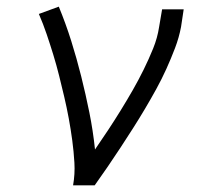

<svg xmlns="http://www.w3.org/2000/svg" viewBox="-20 -558 640 578"><path d="M200 0Q206 -34 204 -68Q202 -102 197.5 -135.5Q193 -169 187 -201.5Q181 -234 173.5 -266Q166 -298 158 -330Q150 -362 140.5 -393Q131 -424 120.5 -455Q110 -486 97 -516L157 -538Q178 -487 194.5 -434.5Q211 -382 224.5 -328Q238 -274 249 -219.5Q260 -165 266 -108Q286 -137 305.5 -166.5Q325 -196 343.5 -226Q362 -256 379.5 -286.5Q397 -317 412.5 -348.5Q428 -380 441 -412Q454 -444 459 -477L468 -530H533L525 -477Q519 -445 507 -413.5Q495 -382 481 -351Q467 -320 450.5 -290Q434 -260 416.5 -230.5Q399 -201 380.5 -172Q362 -143 343 -114Q324 -85 304.5 -56.5Q285 -28 265 0Z"/></svg>

Font: Iosevka Slab LtExObl
Style: Regular
Weight: 300
Width: 7
Italic angle: -9°
Monospace: yes
Designer: Belleve Invis
Foundry: Belleve Invis
Version: Version 11.1.0; ttfautohint (v1.8.3)